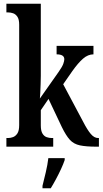

<svg xmlns="http://www.w3.org/2000/svg" viewBox="-20 -780 546 1021"><path d="M14 0V-46H23Q36 -46 49.5 -51Q63 -56 72.5 -70.5Q82 -85 82 -115V-649Q82 -677 72.5 -691Q63 -705 49.5 -709.5Q36 -714 23 -714H14V-760H197V-376Q197 -359 196 -332Q195 -305 194 -282.5Q193 -260 192 -256L292 -398Q311 -425 316.5 -440.5Q322 -456 322 -465Q322 -491 281 -491V-536H477V-491Q448 -491 421.5 -468Q395 -445 364 -401L316 -332L423 -131Q444 -90 462.5 -68Q481 -46 502 -46H506V0H494Q438 0 405 -7Q372 -14 351.5 -36.5Q331 -59 309 -104L238 -254L197 -194V-113Q197 -84 206 -69.5Q215 -55 228.5 -50.5Q242 -46 255 -46H263V0ZM206 208Q214 176 223.5 136Q233 96 237 61H324V71Q317 92 304.5 119Q292 146 277.5 173Q263 200 250 221H206Z"/></svg>

Font: Noto Serif ExtraCondensed SemiBold
Style: Regular
Weight: 600
Width: 2
Designer: Monotype Design Team
Foundry: Monotype Imaging Inc.
Version: Version 2.015; ttfautohint (v1.8.4.7-5d5b)